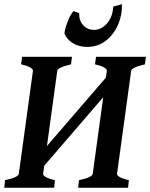

<svg xmlns="http://www.w3.org/2000/svg" viewBox="-21 -882 706 902"><path d="M580.6 0H346.2L350.1 -35.6Q412.1 -48.8 414.6 -65.4L481 -549.3Q481.9 -556.2 469 -564.5Q456.1 -572.8 425.3 -579.6L430.2 -615.2H664.6L659.7 -579.6Q597.7 -565.4 595.2 -549.3L528.8 -65.4Q527.8 -58.6 541 -50.5Q554.2 -42.5 584.5 -35.6ZM233.4 0H-1L2.9 -35.6Q64.9 -48.8 67.4 -65.4L133.8 -549.3Q134.8 -556.2 121.8 -564.5Q108.9 -572.8 78.1 -579.6L83 -615.2H317.4L312.5 -579.6Q250.5 -565.4 248 -549.3L181.6 -65.4Q180.7 -58.6 193.6 -50.5Q206.5 -42.5 237.3 -35.6ZM498 -464.8 125 -31.7 135.3 -121.6 508.3 -554.2ZM511.2 -851.1 551.8 -862.3Q553.7 -813.5 534.2 -767.3Q514.6 -721.2 477.1 -691.4Q439.5 -661.6 387.7 -661.6Q351.1 -661.6 322.3 -678.7Q293.5 -695.8 281.7 -724.6Q281.7 -732.9 287.6 -753.7Q293.5 -774.4 303.5 -796.4Q313.5 -818.4 324.7 -829.6L351.1 -820.3Q349.1 -787.6 368.9 -764.6Q388.7 -741.7 420.4 -741.7Q455.1 -741.7 481.4 -771.5Q507.8 -801.3 511.2 -851.1Z"/></svg>

Font: Gentium Plus
Style: Bold Italic
Weight: 700
Italic angle: -8°
Designer: Victor Gaultney, Annie Olsen, Iska Routamaa, Becca Hirsbrunner
Foundry: SIL International
Version: Version 6.101